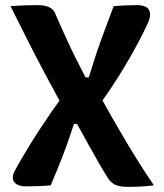

<svg xmlns="http://www.w3.org/2000/svg" viewBox="-20 -724 640 750"><path d="M478 6Q459 6 445.5 3Q432 0 422.5 -6.5Q413 -13 405 -23Q387 -51 365 -89Q343 -127 320 -169Q297 -211 275 -251L224 -309Q188 -375 152.5 -442Q117 -509 84 -574.5Q51 -640 21 -700Q49 -702 74 -703Q99 -704 126 -704Q146 -704 160.5 -700Q175 -696 184.5 -687.5Q194 -679 199 -663Q218 -621 236 -580.5Q254 -540 275 -498.5Q296 -457 320 -410L369 -352Q420 -259 474 -168.5Q528 -78 581 0Q558 3 531 4.5Q504 6 478 6ZM517 -704Q534 -704 547 -698.5Q560 -693 564.5 -680Q569 -667 562 -644Q552 -621 537 -591Q522 -561 502 -525Q482 -489 459 -451Q436 -413 410.5 -375Q385 -337 358 -302L276 -422H327Q336 -450 343.5 -474.5Q351 -499 359 -523Q367 -547 376.5 -572.5Q386 -598 397.5 -629Q409 -660 424 -700Q448 -702 470.5 -703Q493 -704 517 -704ZM80 4Q63 4 49.5 -2Q36 -8 31.5 -20.5Q27 -33 35 -51Q44 -69 59 -95Q74 -121 93.5 -153Q113 -185 136 -220Q159 -255 183.5 -290.5Q208 -326 234 -359L314 -240H269Q260 -215 253 -193Q246 -171 238.5 -151Q231 -131 222.5 -108.5Q214 -86 203 -60Q192 -34 178 0Q156 2 130.5 3Q105 4 80 4Z"/></svg>

Font: Rec Mono Semicasual
Style: Bold
Weight: 700
Version: Version 1.085; ttfautohint (v1.8.4.7-5d5b)